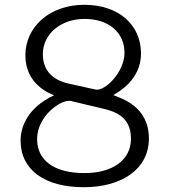

<svg xmlns="http://www.w3.org/2000/svg" viewBox="-20 -772 706 802"><path d="M332 -752C188 -752 86 -660 86 -541C86 -422 183 -383 206 -374C98 -324 66 -245 66 -185C66 -62 167 10 330 10C493 10 602 -69 602 -193C602 -330 485 -361 453 -375C471 -385 569 -437 569 -548C569 -670 474 -752 332 -752ZM333 -693C435 -693 500 -636 500 -551C500 -470 417 -389 379 -398L270 -422C196 -438 159 -480 159 -546C159 -630 234 -693 333 -693ZM333 -49C206 -49 135 -102 135 -191C135 -289 238 -360 277 -350L415 -317C494 -299 527 -259 527 -192C527 -105 452 -49 333 -49Z"/></svg>

Font: 18Franklin Light
Style: Regular
Weight: 300
Designer: Pablo Impallari, Rodrigo Fuenzalida (Modified by Dan O. Williams)
Version: Version 0.025;PS 000.025;hotconv 1.0.88;makeotf.lib2.5.64775